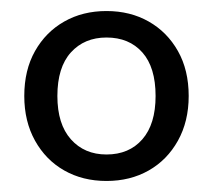

<svg xmlns="http://www.w3.org/2000/svg" viewBox="-20 -734 386 348"><path d="M173 -406Q130 -406 96.5 -425Q63 -444 43.5 -479Q24 -514 24 -560Q24 -607 43.5 -641.5Q63 -676 96.5 -695Q130 -714 173 -714Q216 -714 249.5 -695Q283 -676 302.5 -641.5Q322 -607 322 -560Q322 -514 302.5 -479Q283 -444 249.5 -425Q216 -406 173 -406ZM173 -454Q214 -454 238 -481.5Q262 -509 262 -560Q262 -612 238 -639Q214 -666 173 -666Q133 -666 108.5 -639Q84 -612 84 -560Q84 -509 108.5 -481.5Q133 -454 173 -454Z"/></svg>

Font: Nunito Sans 12pt ExtraLight 11pt
Style: Regular
Weight: 400
Version: Version 3.101;gftools[0.9.27]